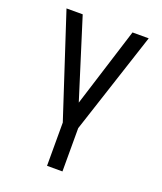

<svg xmlns="http://www.w3.org/2000/svg" viewBox="-136 -609 772 913"><g transform="rotate(20 250.0 -152.5)"><path d="M211 215V-4L42 -520H124L250 -119L376 -520H458L289 -4V215Z"/></g></svg>

Font: Moesevka
Style: Regular
Weight: 400
Monospace: yes
Designer: Belleve Invis
Foundry: Belleve Invis
Version: Version 32.5.0; ttfautohint (v1.8.4)